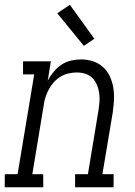

<svg xmlns="http://www.w3.org/2000/svg" viewBox="-50 -788 570 808"><path d="M-30 0V-55H24L94 -475H47V-530H164L151 -449Q161 -468 175.5 -485.5Q190 -503 208.5 -515.5Q227 -528 248.5 -533Q270 -538 291 -538Q317 -538 341.5 -530Q366 -522 384 -505.5Q402 -489 412.5 -466Q423 -443 427 -417.5Q431 -392 429.5 -365.5Q428 -339 424 -312L381 -55H428V0H266V-55H320L364 -321Q367 -340 368.5 -359Q370 -378 367.5 -396Q365 -414 358 -430.5Q351 -447 339 -459.5Q327 -472 309.5 -477.5Q292 -483 273 -483Q256 -483 238.5 -479Q221 -475 205 -465.5Q189 -456 176.5 -442Q164 -428 155.5 -412Q147 -396 141.5 -379.5Q136 -363 134 -345L86 -55H132V0ZM303 -595 191 -732 244 -768 347 -625Z"/></svg>

Font: Iosevka Slab Light Oblique
Style: Regular
Weight: 300
Italic angle: -9°
Monospace: yes
Designer: Belleve Invis
Foundry: Belleve Invis
Version: Version 11.1.1; ttfautohint (v1.8.3)